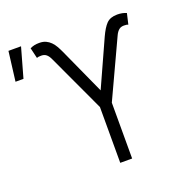

<svg xmlns="http://www.w3.org/2000/svg" viewBox="-144 -880 993 1008"><g transform="rotate(-20 352.0 -376.5)"><path d="M174.7 -737.2Q195.7 -737.2 210.9 -730.1Q226.2 -723 237.9 -711.1Q249.6 -699.2 258.5 -683.6Q267.4 -668 275.2 -650.9L392.4 -392.8L509.2 -650.9Q519.2 -672.6 529.1 -688.7Q539.1 -704.9 549.7 -715.9Q570.7 -737.2 609.7 -737.2Q638.5 -737.2 660.9 -727.3L647 -667.3Q640.3 -670.8 623.2 -670.8Q615.8 -670.8 609 -669Q602.3 -667.3 596.2 -662.6Q590.2 -658 584.5 -650.2Q578.8 -642.4 573.5 -630.3L425.4 -311.8V0H359V-311.8L210.9 -630.3Q205.6 -642.4 200.1 -650.2Q194.6 -658 188.4 -662.6Q182.2 -667.3 175.4 -669Q168.7 -670.8 160.9 -670.8Q143.8 -670.8 136.4 -667.3L122.5 -726.2Q136.4 -732.6 147.9 -734.9Q159.4 -737.2 174.7 -737.2ZM-12.1 -588.1 8.5 -753.2H78.8L32.3 -588.1Z"/></g></svg>

Font: Inter P Light
Style: Regular
Weight: 300
Designer: Rasmus Andersson
Foundry: rsms
Version: Version 3.018;git-588b23468